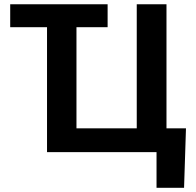

<svg xmlns="http://www.w3.org/2000/svg" viewBox="-20 -732 945 924"><path d="M206.3 0V-601.2H29.1V-711.6H497.9V-601.2H348V-114.3H638.1V-711.6H781.2V-114.3H875L865.8 171.9H733.3V0Z"/></svg>

Font: Interface
Style: Bold
Weight: 700
Designer: Rasmus Andersson
Foundry: rsms
Version: Version 1.8